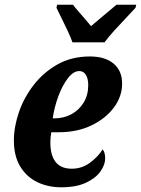

<svg xmlns="http://www.w3.org/2000/svg" viewBox="-20 -786 599 816"><path d="M240 10Q185 10 139.5 -11.5Q94 -33 66.5 -77.5Q39 -122 39 -189Q39 -246 60 -308Q81 -370 122.5 -424Q164 -478 224 -512Q284 -546 362 -546Q427 -546 463 -515.5Q499 -485 499 -431Q499 -376 464 -329Q429 -282 368.5 -253Q308 -224 231 -224H198Q194 -203 194 -180Q194 -126 216.5 -97.5Q239 -69 285 -69Q328 -69 362.5 -94.5Q397 -120 416 -151Q427 -139 427 -113Q427 -86 407 -57.5Q387 -29 345.5 -9.5Q304 10 240 10ZM211 -283Q251 -283 283.5 -300.5Q316 -318 335.5 -350Q355 -382 355 -424Q355 -452 345 -468Q335 -484 317 -484Q292 -484 268.5 -453.5Q245 -423 228 -377Q211 -331 204 -283ZM288 -606Q281 -626 268.5 -653Q256 -680 242.5 -707Q229 -734 220 -753L223 -766H290Q298 -755 312.5 -738.5Q327 -722 341.5 -705Q356 -688 367 -675Q382 -688 403 -705.5Q424 -723 443 -739Q462 -755 475 -766H559L556 -753Q539 -734 514.5 -708.5Q490 -683 466 -656.5Q442 -630 424 -606Z"/></svg>

Font: Noto Serif Condensed ExtraBold
Style: Italic
Weight: 800
Width: 3
Italic angle: -12°
Designer: Monotype Design Team
Foundry: Monotype Imaging Inc.
Version: Version 2.014; ttfautohint (v1.8.4.7-5d5b)